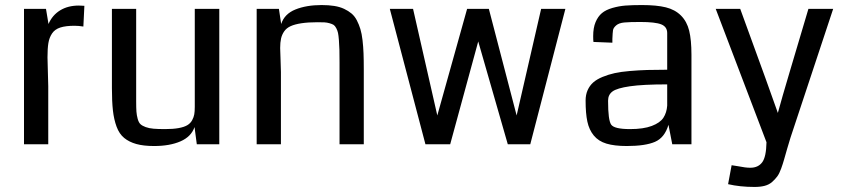

<svg xmlns="http://www.w3.org/2000/svg" viewBox="-20 -571 3336 760"><path d="M314 -548 310 -466Q291 -469 275 -469Q240 -469 218.5 -462Q197 -455 186 -438.5Q175 -422 171.5 -400.5Q168 -379 168 -344Q168 -324 169.5 -285.5Q171 -247 171 -230V0H75V-536H162L172 -476Q187 -511 218 -530Q249 -549 292 -549Q303 -549 314 -548Z M848 0H759L750 -68Q737 -30 694.5 -11.5Q652 7 590 7Q548 7 519.5 -1Q491 -9 471.5 -25Q452 -41 441.5 -69.5Q431 -98 427 -133.5Q423 -169 423 -222V-536H519V-225Q519 -214 519 -195.5Q519 -177 519 -170Q519 -144 520 -129.5Q521 -115 525 -100.5Q529 -86 536 -79.5Q543 -73 556.5 -68Q570 -63 588 -61.5Q606 -60 633 -60Q665 -60 687 -64Q709 -68 721.5 -75.5Q734 -83 740.5 -95Q747 -107 749 -118.5Q751 -130 751 -148Q751 -154 751 -167Q751 -180 751 -187V-536H848Z M1420 0H1324V-324Q1324 -355 1323.5 -374Q1323 -393 1321.5 -412Q1320 -431 1318 -440.5Q1316 -450 1311 -459.5Q1306 -469 1300.5 -472.5Q1295 -476 1284.5 -479Q1274 -482 1264 -482.5Q1254 -483 1237 -483Q1200 -483 1173.5 -479Q1147 -475 1130.5 -467.5Q1114 -460 1105 -447Q1096 -434 1092.5 -418.5Q1089 -403 1089 -381Q1089 -368 1090.5 -336.5Q1092 -305 1092 -286V0H996V-536H1084L1093 -476Q1106 -516 1149.5 -533.5Q1193 -551 1253 -551Q1281 -551 1303 -547.5Q1325 -544 1342 -536Q1359 -528 1371.5 -517.5Q1384 -507 1392.5 -490.5Q1401 -474 1406.5 -456Q1412 -438 1415 -412Q1418 -386 1419 -359.5Q1420 -333 1420 -297Z M2218 -536 2079 0H1990L1873 -407L1762 0H1664L1523 -536H1615L1711 -114L1829 -536H1915L2025 -114L2122 -536Z M2717 0H2641L2626 -77Q2611 -26 2572.5 -9.5Q2534 7 2461 7Q2412 7 2380.5 -2.5Q2349 -12 2330.5 -34.5Q2312 -57 2305 -89.5Q2298 -122 2298 -173Q2298 -196 2306 -214Q2314 -232 2328 -244.5Q2342 -257 2365 -266.5Q2388 -276 2413 -281.5Q2438 -287 2473.5 -290Q2509 -293 2542.5 -294Q2576 -295 2621 -295V-440Q2621 -465 2597.5 -474.5Q2574 -484 2514 -484Q2472 -484 2451 -482Q2430 -480 2419 -470.5Q2408 -461 2406.5 -451.5Q2405 -442 2404 -417Q2404 -408 2404 -402L2329 -405Q2328 -413 2328 -428Q2328 -461 2337.5 -483.5Q2347 -506 2362.5 -519Q2378 -532 2404 -539.5Q2430 -547 2456 -549Q2482 -551 2521 -551Q2579 -551 2615.5 -542Q2652 -533 2675.5 -509.5Q2699 -486 2708 -449.5Q2717 -413 2717 -354ZM2621 -153V-237Q2525 -237 2473.5 -229.5Q2422 -222 2404.5 -209Q2387 -196 2387 -173Q2387 -172 2387 -170Q2387 -96 2399 -78Q2411 -60 2474 -60Q2527 -60 2560 -72.5Q2593 -85 2606 -105Q2619 -125 2621 -153Z M3278 -536 3109 -26Q3103 -7 3095.5 19Q3088 45 3083.5 61Q3079 77 3072 96.5Q3065 116 3056.5 127.5Q3048 139 3036 149.5Q3024 160 3007 164.5Q2990 169 2967 169Q2909 169 2862 158L2876 83Q2886 84 2901.5 87Q2917 90 2928.5 91.5Q2940 93 2950 93Q2981 93 2997 71.5Q3013 50 3014 -8L2813 -536H2910L3009 -264Q3036 -189 3059 -124Q3075 -183 3106 -287L3180 -536Z"/></svg>

Font: Myanmar Chatu
Style: Regular
Weight: 400
Designer: Danh Hong
Foundry: Google Inc.
Version: Version 2.00 November 20, 2015